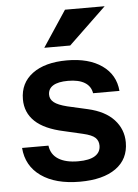

<svg xmlns="http://www.w3.org/2000/svg" viewBox="-53 -782 601 834"><g transform="rotate(-5 247.0 -365.0)"><path d="M262 10Q156 10 93 -34.5Q30 -79 24 -158H139Q144 -119 176 -99Q208 -79 262 -79Q311 -79 335.5 -94.5Q360 -110 360 -139Q360 -160 346 -173.5Q332 -187 293 -196L211 -215Q127 -233 86.5 -271.5Q46 -310 46 -368Q46 -439 100.5 -479.5Q155 -520 251 -520Q346 -520 403.5 -479.5Q461 -439 467 -368H352Q347 -399 320.5 -415Q294 -431 248 -431Q205 -431 183 -417.5Q161 -404 161 -378Q161 -358 178 -344.5Q195 -331 235 -321L323 -301Q398 -284 436.5 -242Q475 -200 475 -143Q475 -70 419 -30Q363 10 262 10ZM271 -583H158L262 -740H435Z"/></g></svg>

Font: Instrument Sans SemiBold
Style: Regular
Weight: 600
Designer: Rodrigo Fuenzalida
Foundry: fragTYPE
Version: Version 1.000;gftools[0.9.28]